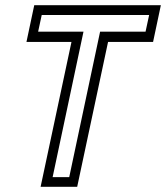

<svg xmlns="http://www.w3.org/2000/svg" viewBox="-20 -720 640 740"><path d="M136.5 0 255.5 -558.5H82L112 -700H600L570 -558.5H396.5L277.5 0ZM182.8 -37.2H246.8L365.8 -598H541L554.8 -662.2H140.8L127 -598H301.8Z"/></svg>

Font: Tourney Thin
Style: Italic
Weight: 100
Italic angle: -12°
Designer: Tyler Finck
Foundry: Etcetera Type Co
Version: Version 1.015